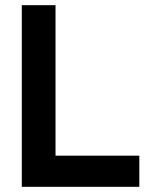

<svg xmlns="http://www.w3.org/2000/svg" viewBox="-20 -720 605 740"><path d="M64 0V-700H194V-120H517V0Z"/></svg>

Font: Our Lexend Medium
Style: Regular
Weight: 500
Designer: Bonnie Shaver-Troup, Thomas Jockin
Foundry: Lexend
Version: Version 1.007